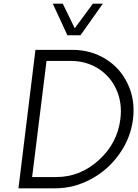

<svg xmlns="http://www.w3.org/2000/svg" viewBox="-20 -1020 747 1040"><path d="M345 -829 266 -1000H320L385 -867L483 -1000H537L416 -829ZM80 0 172 -750H371Q473 -750 553 -700Q633 -650 673 -563.5Q713 -477 700.5 -375Q688 -273 627 -186.5Q566 -100 473.5 -50Q381 0 279 0ZM154 -61H285Q414 -61 515 -152.5Q616 -244 632 -375Q643 -461 611 -533.5Q579 -606 513 -648Q447 -690 363 -690H232Z"/></svg>

Font: Orkney Light
Style: LightItalic
Weight: 300
Designer: Samuel Oakes and Alfredo Marco Pradil
Foundry: Alfredo Marco Pradil
Version: 1.0; ttfautohint (v1.5)